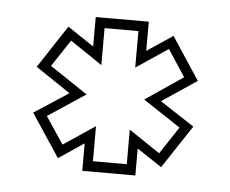

<svg xmlns="http://www.w3.org/2000/svg" viewBox="-35 -803 471 393"><g transform="rotate(5 201.0 -606.0)"><path d="M147 -448V-504.5L95 -469.5L36.5 -558L107 -604L35.5 -652L93 -739.5L147 -703.5V-764H256V-704L309 -739.5L366.5 -652L295 -604L365.5 -558L307 -469.5L256 -503.5V-448ZM167 -469.5H236.5V-540.5L300.5 -497.5L337.5 -553.5L260.5 -604.5L338 -657L302 -712L236.5 -668V-743H167V-667L101 -711.5L64.5 -656.5L142 -604.5L65 -553.5L102 -498L167 -541.5Z"/></g></svg>

Font: Tourney Thin ExtraLight
Style: Regular
Weight: 250
Version: Version 1.015